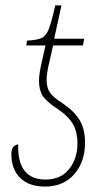

<svg xmlns="http://www.w3.org/2000/svg" viewBox="-20 -679 378 709"><path d="M22 -110Q22 -142 47 -146Q44 -16 148 -16Q205 -16 235.5 -55Q266 -94 266 -149Q266 -190 251 -218Q236 -246 197 -274Q152 -303 138 -324.5Q124 -346 124 -381Q124 -407 135 -453L148 -511H77L80 -529Q117 -531 133.5 -538.5Q150 -546 160 -571Q170 -596 184 -659H207L180 -536H291L286 -511H176L163 -453Q152 -409 152 -382Q153 -354 164.5 -337Q176 -320 212 -297Q257 -266 275.5 -233Q294 -200 294 -152Q294 -81 254 -35.5Q214 10 146 10Q87 10 54.5 -22Q22 -54 22 -110Z"/></svg>

Font: Noto Serif NarrowThin
Style: Italic
Weight: 250
Width: 4
Italic angle: -12°
Designer: Monotype Design Team
Foundry: Monotype Imaging Inc.
Version: Version 1.001